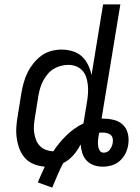

<svg xmlns="http://www.w3.org/2000/svg" viewBox="-20 -755 640 879"><path d="M153 80Q161 61 169 43Q177 25 185 8Q159 6 135 -3.5Q111 -13 94.5 -31.5Q78 -50 69 -74Q60 -98 56.5 -123.5Q53 -149 55 -176Q57 -203 62 -230L78 -330Q82 -353 88.5 -376.5Q95 -400 106 -422.5Q117 -445 133 -465Q149 -485 169.5 -500Q190 -515 214 -521.5Q238 -528 262 -528Q288 -528 312.5 -520.5Q337 -513 354.5 -497Q372 -481 383 -458.5Q394 -436 399 -411L452 -735H531L445 -212H451Q477 -212 501.5 -206Q526 -200 543 -183.5Q560 -167 565.5 -142.5Q571 -118 567 -92Q564 -72 554.5 -52.5Q545 -33 528.5 -18.5Q512 -4 491.5 2Q471 8 450 8Q429 8 410 1.5Q391 -5 377 -19.5Q363 -34 357 -53.5Q351 -73 349 -94Q336 -67 315.5 -44Q295 -21 269 -8Q255 19 243 47Q231 75 219 104ZM224 -62Q250 -102 285 -136Q320 -170 362 -190L379 -293Q382 -312 383 -330.5Q384 -349 382 -367Q380 -385 374.5 -402Q369 -419 357 -432Q345 -445 328.5 -451.5Q312 -458 293 -458Q276 -458 258.5 -453.5Q241 -449 225.5 -439.5Q210 -430 198 -415.5Q186 -401 177.5 -385Q169 -369 164 -352Q159 -335 156 -318L140 -218Q137 -200 135.5 -182.5Q134 -165 136.5 -147.5Q139 -130 145 -114.5Q151 -99 162.5 -87Q174 -75 190 -69Q206 -63 224 -62ZM455 -56Q463 -56 470.5 -59.5Q478 -63 483 -70Q488 -77 491.5 -85Q495 -93 496 -101Q498 -111 496 -121Q494 -131 487 -137Q480 -143 470.5 -145.5Q461 -148 451 -148Q447 -148 442.5 -148Q438 -148 434 -147L431 -130Q429 -119 428.5 -107.5Q428 -96 429.5 -85Q431 -74 437 -65Q443 -56 455 -56Z"/></svg>

Font: Iosevka Extended
Style: Italic
Weight: 400
Width: 7
Italic angle: -9°
Monospace: yes
Designer: Belleve Invis
Foundry: Belleve Invis
Version: Version 32.5.0; ttfautohint (v1.8.4)